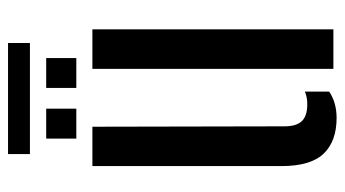

<svg xmlns="http://www.w3.org/2000/svg" viewBox="-210 -640 858 478"><g transform="rotate(-90 219.0 -401.0)"><path d="M44.5 -129.5V-600H142.5L143.5 -121.5Q143.5 -92 156.5 -78.5Q169.5 -65 198.5 -65Q216.5 -65 230 -71V-10.5Q202.5 8 164.5 8Q106.5 8 75.5 -24.2Q44.5 -56.5 44.5 -129.5ZM286.5 0V-600H385V0ZM239 -640V-715H313.5V-640ZM113 -640V-715H187.5V-640ZM74.5 -810H351V-755.5H74.5Z"/></g></svg>

Font: Big Shoulders Stencil Text Thin SemiBold
Style: Regular
Weight: 600
Version: Version 2.001